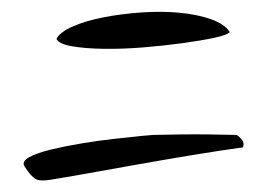

<svg xmlns="http://www.w3.org/2000/svg" viewBox="-20 -309 460 330"><path d="M22.5 -22.5Q16.6 -31.2 29.8 -38.6Q43 -45.9 66.9 -51.8Q90.8 -57.6 120.1 -62.5Q149.4 -67.4 175.8 -70.3Q202.1 -73.2 221.2 -75.2Q240.2 -77.1 243.2 -77.1Q251 -77.1 271.5 -77.6Q292 -78.1 314.9 -78.1Q337.9 -78.1 358.4 -77.6Q378.9 -77.1 386.7 -77.1Q391.6 -74.2 396 -68.4Q400.4 -62.5 397.5 -55.7Q361.3 -50.8 314 -43Q266.6 -35.2 219.7 -26.9Q172.9 -18.6 131.8 -11.2Q90.8 -3.9 66.4 0Q48.8 2.9 41 -1.5Q33.2 -5.9 22.5 -22.5ZM77.1 -242.2Q83 -253.9 105.5 -263.7Q127.9 -273.4 158.2 -279.3Q188.5 -285.2 223.1 -287.6Q257.8 -290 288.6 -287.1Q319.3 -284.2 342.8 -275.9Q366.2 -267.6 375 -253.9Q371.1 -249 348.6 -244.1Q326.2 -239.3 294.4 -234.9Q262.7 -230.5 226.1 -227.5Q189.5 -224.6 157.7 -225.1Q126 -225.6 103.5 -229.5Q81.1 -233.4 77.1 -242.2Z"/></svg>

Font: Nothing You Could Do
Style: Regular
Weight: 400
Version: Version 1.005